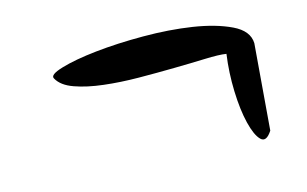

<svg xmlns="http://www.w3.org/2000/svg" viewBox="-40 -447 583 365"><g transform="rotate(-10 251.5 -264.5)"><path d="M459 -161.1Q448.2 -140.6 437.5 -149.4Q426.8 -158.2 418 -184.1Q409.2 -210 404.8 -246.6Q400.4 -283.2 402.3 -319.3Q387.7 -320.3 360.4 -316.9Q333 -313.5 299.8 -310.1Q266.6 -306.6 230.5 -303.7Q194.3 -300.8 162.1 -301.8Q129.9 -302.7 105.5 -309.1Q81.1 -315.4 71.3 -330.1Q65.4 -337.9 91.3 -348.1Q117.2 -358.4 159.2 -366.7Q201.2 -375 252 -379.4Q302.7 -383.8 347.7 -380.9Q392.6 -377.9 423.8 -366.2Q455.1 -354.5 458 -330.1Z"/></g></svg>

Font: Nothing You Could Do
Style: Regular
Weight: 400
Version: Version 1.005